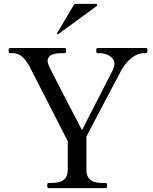

<svg xmlns="http://www.w3.org/2000/svg" viewBox="-20 -980 798 1000"><path d="M283 -802C281 -801 281 -801 280 -801C278 -801 276 -803 276 -804C276 -805 276 -805 277 -807L368 -960H479C483 -960 486 -957 486 -953C486 -951 486 -950 483 -948ZM530 0C536 0 538 -6 538 -14C538 -22 536 -27 530 -27H516C466 -27 430 -41 430 -96V-269C430 -269 588 -570 614 -618C646 -673 692 -703 726 -703H740C746 -703 748 -708 748 -716C748 -725 747 -730 740 -730H488C483 -730 481 -725 481 -716C481 -708 483 -703 488 -703H503C527 -703 576 -687 576 -647C576 -638 573 -628 568 -616L407 -302C407 -302 248 -607 236 -634C231 -645 228 -655 228 -663C228 -691 255 -703 302 -703H317C323 -703 324 -708 324 -716C324 -725 323 -730 317 -730H32C26 -730 25 -725 25 -716C25 -708 26 -703 32 -703H47C69 -703 100 -696 133 -635C148 -608 333 -244 333 -244V-96C332 -43 301 -27 247 -27H233C227 -27 226 -22 226 -14C226 -6 227 0 233 0Z"/></svg>

Font: Shippori Mincho OTF Medium
Style: Regular
Weight: 500
Designer: FONTDASU
Foundry: FONTDASU / Google Inc. / but / Adobe
Version: Version 3.300;hotconv 1.0.109;makeotfexe 2.5.65596